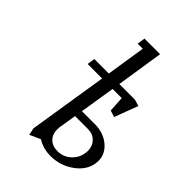

<svg xmlns="http://www.w3.org/2000/svg" viewBox="-175 -658 740 740"><g transform="rotate(45 195.5 -288.0)"><path d="M85 -352.1 89.8 -383.8H168.9L193.8 -543.9H166L170.9 -576.2H255.9L226.1 -383.8H311L337.9 -376L301.8 -279.8L274.9 -288.1L271 -352.1H221.2L198.2 -208H268.1Q315.4 -208 347.2 -181.6Q378.9 -155.3 378.9 -117.2Q378.9 -112.8 377.9 -104Q371.6 -60.5 329.6 -30.3Q287.6 0 234.9 0Q193.4 0 163.1 -20L119.1 0L112.8 -28.8L164.1 -352.1ZM180.2 -91.3Q180.2 -64.9 196.3 -48.6Q212.4 -32.2 240.2 -32.2Q271.5 -32.2 294.4 -52.7Q317.4 -73.2 321.8 -104Q322.8 -111.8 322.8 -115.7Q322.8 -141.6 306.4 -158.7Q290 -175.8 263.2 -175.8H192.9L181.2 -104Q180.2 -95.2 180.2 -91.3Z"/></g></svg>

Font: Gawaa
Style: Italic
Weight: 400
Designer: T. Christopher White
Version: Version 1.0